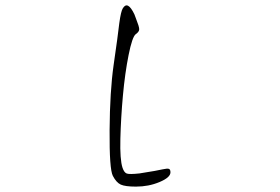

<svg xmlns="http://www.w3.org/2000/svg" viewBox="-20 -760 1040 713"><path d="M436 -729Q454 -759 479 -707Q482 -700 485 -691Q497 -661 497 -651.5Q497 -642 484 -633Q471 -623 457.5 -555.5Q444 -488 436.5 -405.5Q429 -323 427 -245Q425 -167 435 -137Q441 -119 451 -115.5Q461 -112 498 -116Q568 -127 583 -131Q601 -135 607 -133Q613 -131 613 -120Q613 -101 572.5 -84Q532 -67 485 -67Q445 -67 428.5 -74.5Q412 -82 399 -107Q386 -132 387 -276.5Q388 -421 402 -519Q418 -629 423 -674Q429 -718 436 -729Z"/></svg>

Font: sitelen Majeka pi alasa wan taso
Style: Regular
Weight: 400
Designer: jan Majeka
Version: Version 1.0